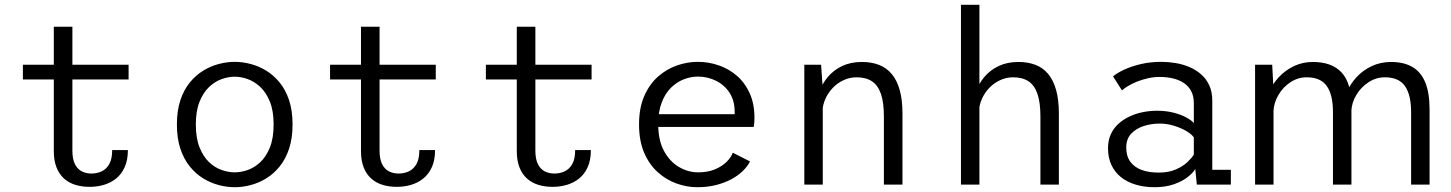

<svg xmlns="http://www.w3.org/2000/svg" viewBox="-20 -770 6053 801"><path d="M204.5 -139.5V-658.5H282V-142Q282 -106.5 292.5 -85.5Q303 -64.5 321 -55.2Q339 -46 361.5 -46Q384.5 -46 404.2 -55.2Q424 -64.5 436 -85.8Q448 -107 448 -144H513.5Q513.5 -102 500.2 -72.8Q487 -43.5 464.8 -25.5Q442.5 -7.5 414 1Q385.5 9.5 354 9.5Q321.5 9.5 294.5 1.2Q267.5 -7 247.2 -25Q227 -43 215.8 -71.5Q204.5 -100 204.5 -139.5ZM75.5 -438.5V-500H516.5V-438.5Z M959 11Q927 11 893.2 2.2Q859.5 -6.5 828.2 -25.5Q797 -44.5 772 -75.2Q747 -106 732.5 -149.5Q718 -193 718 -251Q718 -308.5 732.5 -352Q747 -395.5 772 -426Q797 -456.5 828.2 -475.5Q859.5 -494.5 893.2 -503.2Q927 -512 959 -512Q991.5 -512 1025.2 -503.2Q1059 -494.5 1090.2 -475.5Q1121.5 -456.5 1146.5 -426Q1171.5 -395.5 1186 -352Q1200.5 -308.5 1200.5 -251Q1200.5 -193 1186 -149.5Q1171.5 -106 1146.5 -75.2Q1121.5 -44.5 1090.2 -25.5Q1059 -6.5 1025.2 2.2Q991.5 11 959 11ZM959 -51Q985.5 -51 1013.5 -60.8Q1041.5 -70.5 1066 -93.5Q1090.5 -116.5 1106 -155Q1121.5 -193.5 1121.5 -251Q1121.5 -307.5 1106 -345.8Q1090.5 -384 1066 -407Q1041.5 -430 1013.5 -440Q985.5 -450 959 -450Q933 -450 904.8 -440Q876.5 -430 852.2 -407Q828 -384 812.5 -345.8Q797 -307.5 797 -251Q797 -193.5 812.5 -155Q828 -116.5 852.2 -93.5Q876.5 -70.5 904.8 -60.8Q933 -51 959 -51Z M1486 -139.5V-658.5H1563.5V-142Q1563.5 -106.5 1574 -85.5Q1584.5 -64.5 1602.5 -55.2Q1620.5 -46 1643 -46Q1666 -46 1685.8 -55.2Q1705.5 -64.5 1717.5 -85.8Q1729.5 -107 1729.5 -144H1795Q1795 -102 1781.8 -72.8Q1768.5 -43.5 1746.2 -25.5Q1724 -7.5 1695.5 1Q1667 9.5 1635.5 9.5Q1603 9.5 1576 1.2Q1549 -7 1528.8 -25Q1508.5 -43 1497.2 -71.5Q1486 -100 1486 -139.5ZM1357 -438.5V-500H1798V-438.5Z M2136 -139.5V-658.5H2213.5V-142Q2213.5 -106.5 2224 -85.5Q2234.5 -64.5 2252.5 -55.2Q2270.5 -46 2293 -46Q2316 -46 2335.8 -55.2Q2355.5 -64.5 2367.5 -85.8Q2379.5 -107 2379.5 -144H2445Q2445 -102 2431.8 -72.8Q2418.5 -43.5 2396.2 -25.5Q2374 -7.5 2345.5 1Q2317 9.5 2285.5 9.5Q2253 9.5 2226 1.2Q2199 -7 2178.8 -25Q2158.5 -43 2147.2 -71.5Q2136 -100 2136 -139.5ZM2007 -438.5V-500H2448V-438.5Z M2889 11Q2846 11 2803 -4.2Q2760 -19.5 2724.5 -51.2Q2689 -83 2667.5 -132.5Q2646 -182 2646 -251Q2646 -320 2667.8 -369.5Q2689.5 -419 2725.2 -450.5Q2761 -482 2804.2 -497Q2847.5 -512 2891 -512Q2936.5 -512 2979 -497.2Q3021.5 -482.5 3055 -453.2Q3088.5 -424 3108 -380.2Q3127.5 -336.5 3127.5 -278.5Q3127.5 -270 3126.8 -259Q3126 -248 3124.5 -240.5H2707V-293.5H3045Q3045 -297 3045 -298.2Q3045 -299.5 3045 -303Q3045 -350 3023.5 -383Q3002 -416 2966.8 -433.2Q2931.5 -450.5 2891.5 -450.5Q2863 -450.5 2833.8 -439.5Q2804.5 -428.5 2780 -404.8Q2755.5 -381 2740.8 -343Q2726 -305 2726 -251.5Q2726 -184.5 2750.2 -140Q2774.5 -95.5 2812.8 -73.2Q2851 -51 2892.5 -51Q2932.5 -51 2962.5 -63.5Q2992.5 -76 3011.5 -95Q3030.5 -114 3037 -133L3109 -96.5Q3099 -76.5 3079.5 -57.2Q3060 -38 3032 -22.8Q3004 -7.5 2968 1.8Q2932 11 2889 11Z M3335.5 0V-500H3405.5L3412.5 -399V0ZM3667.5 0V-284Q3667.5 -342 3655.2 -378Q3643 -414 3617.8 -430.8Q3592.5 -447.5 3553.5 -447.5Q3526 -447.5 3500.8 -436.2Q3475.5 -425 3455.8 -405Q3436 -385 3424 -358.8Q3412 -332.5 3410.5 -302L3384 -308Q3384 -347 3396.5 -383.2Q3409 -419.5 3433.2 -448.5Q3457.5 -477.5 3493.2 -494.5Q3529 -511.5 3576 -511.5Q3615.5 -511.5 3646.8 -499.5Q3678 -487.5 3700 -461.5Q3722 -435.5 3733.5 -394.5Q3745 -353.5 3745 -295.5V0Z M3989 0V-750H4066V0ZM4320.5 0V-284Q4320.5 -342 4308.2 -378Q4296 -414 4270.8 -430.8Q4245.5 -447.5 4206.5 -447.5Q4179 -447.5 4153.8 -436.2Q4128.5 -425 4108.8 -405Q4089 -385 4077 -358.8Q4065 -332.5 4063.5 -302L4037 -308Q4037 -347 4049.5 -383.2Q4062 -419.5 4086.2 -448.5Q4110.5 -477.5 4146.2 -494.5Q4182 -511.5 4229 -511.5Q4268.5 -511.5 4299.8 -499.5Q4331 -487.5 4352.8 -461.5Q4374.5 -435.5 4386 -394.5Q4397.5 -353.5 4397.5 -295.5V0Z M4796.5 11Q4753.5 11 4717.8 0.2Q4682 -10.5 4656.2 -31.2Q4630.5 -52 4616.5 -82.2Q4602.5 -112.5 4602.5 -151.5Q4602.5 -184 4614 -209.5Q4625.5 -235 4646 -253.5Q4666.5 -272 4692.8 -284.2Q4719 -296.5 4748.2 -302.2Q4777.5 -308 4807 -308Q4844.5 -308 4875.8 -300Q4907 -292 4929 -280Q4951 -268 4960.5 -256.5V-339Q4960.5 -370.5 4948.5 -391.8Q4936.5 -413 4916.2 -425.5Q4896 -438 4870.8 -443.5Q4845.5 -449 4818.5 -449Q4793 -449 4769 -443.5Q4745 -438 4724.2 -429.8Q4703.5 -421.5 4687.2 -411.8Q4671 -402 4660.5 -393L4623.5 -451.5Q4641 -466 4670.8 -479.8Q4700.5 -493.5 4739.8 -502.8Q4779 -512 4825 -512Q4854 -512 4884.2 -507Q4914.5 -502 4941.8 -490.5Q4969 -479 4990.8 -460Q5012.5 -441 5025 -413.8Q5037.5 -386.5 5037.5 -349.5V-61.5H5115V0H4973L4966.5 -65Q4957 -48.5 4934.5 -31Q4912 -13.5 4877.2 -1.2Q4842.5 11 4796.5 11ZM4813.5 -50Q4855.5 -50 4885.2 -63Q4915 -76 4933.5 -93.5Q4952 -111 4960.5 -125V-197Q4950.5 -211 4928 -224Q4905.5 -237 4876.5 -245.8Q4847.5 -254.5 4818.5 -254.5Q4783.5 -254.5 4751.5 -244.2Q4719.5 -234 4699 -212Q4678.5 -190 4678.5 -154.5Q4678.5 -119 4695.2 -95.8Q4712 -72.5 4742.2 -61.2Q4772.5 -50 4813.5 -50Z M5867 0V-301.5Q5867 -374.5 5841.2 -411Q5815.5 -447.5 5757.5 -447.5Q5721 -447.5 5689.8 -427.2Q5658.5 -407 5638.8 -374.5Q5619 -342 5617.5 -305L5582.5 -310Q5582.5 -347.5 5597.5 -383.2Q5612.5 -419 5639.2 -448Q5666 -477 5702.8 -494.2Q5739.5 -511.5 5783 -511.5Q5836 -511.5 5871.8 -491Q5907.5 -470.5 5925.8 -426.8Q5944 -383 5944 -312.5V0ZM5216 0V-500H5287.5L5293 -394.5V0ZM5541 0V-301.5Q5541 -374.5 5515.2 -411Q5489.5 -447.5 5431.5 -447.5Q5395 -447.5 5364 -427.2Q5333 -407 5313.8 -374.5Q5294.5 -342 5292.5 -305L5257.5 -310Q5258 -347.5 5273 -383.2Q5288 -419 5315 -448Q5342 -477 5378.2 -494.2Q5414.5 -511.5 5457 -511.5Q5537 -511.5 5577.5 -467Q5618 -422.5 5618 -330V0Z"/></svg>

Font: Trispace Thin Light
Style: Regular
Weight: 300
Version: Version 1.210